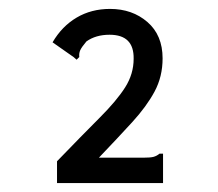

<svg xmlns="http://www.w3.org/2000/svg" viewBox="-20 -657 490 431"><path d="M108 -295Q165 -354 203.5 -392.5Q242 -431 261 -461Q280 -491 280 -525Q281 -579 226 -579Q195 -579 174 -564Q163 -551 160 -544Q157 -537 158 -529L152 -523L145 -529L98 -562Q119 -598 152 -617.5Q185 -637 227 -637Q277 -637 311 -607.5Q345 -578 345 -526Q345 -485 327 -451.5Q309 -418 277 -383Q245 -348 202 -303H301Q318 -303 325 -305Q332 -307 338 -312H346V-246H108Z"/></svg>

Font: Inconsolata SemiCondensed SemiBold
Style: Regular
Weight: 600
Width: 4
Monospace: yes
Designer: Raph Levien, Cyreal, Brenton Simpson
Foundry: Raph Levien, Cyreal, Google
Version: Version 3.001; ttfautohint (v1.8.2.53-6de2)